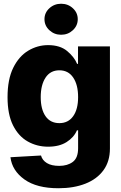

<svg xmlns="http://www.w3.org/2000/svg" viewBox="-20 -795 652 1031"><path d="M293.9 215.8Q177.2 215.8 111.1 168.5Q44.9 121.1 36.1 49.3L200.2 40Q207 65.4 231.7 80.6Q256.3 95.7 298.3 95.7Q342.3 95.7 370.8 74.5Q399.4 53.2 399.4 1V-95.2H393.1Q377.4 -57.6 338.1 -32.5Q298.8 -7.3 238.3 -7.3Q178.7 -7.3 129.2 -35.2Q79.6 -63 50 -121.8Q20.5 -180.7 20.5 -272.9Q20.5 -369.1 51 -430.9Q81.5 -492.7 131.3 -522.7Q181.2 -552.7 238.3 -552.7Q302.2 -552.7 340.3 -521.2Q378.4 -489.7 394 -452.1H398.9V-545.9H570.3V2.4Q570.3 71.8 535.4 119.4Q500.5 167 438.2 191.4Q376 215.8 293.9 215.8ZM298.8 -133.8Q346.2 -133.8 372.8 -170.9Q399.4 -208 399.4 -273.4Q399.4 -339.8 373 -378.7Q346.7 -417.5 298.8 -417.5Q250.5 -417.5 224.6 -378.2Q198.7 -338.9 198.7 -273.4Q198.7 -208 224.6 -170.9Q250.5 -133.8 298.8 -133.8ZM308.1 -608.4Q271.5 -608.4 245.1 -632.8Q218.8 -657.2 218.8 -691.9Q218.8 -726.6 245.1 -750.7Q271.5 -774.9 308.1 -774.9Q345.2 -774.9 371.3 -750.7Q397.5 -726.6 397.5 -691.9Q397.5 -657.2 371.3 -632.8Q345.2 -608.4 308.1 -608.4Z"/></svg>

Font: Inter Tight ExtraBold
Style: Regular
Weight: 800
Designer: Rasmus Andersson
Foundry: rsms
Version: Version 3.004; ttfautohint (v1.8.4.7-5d5b)